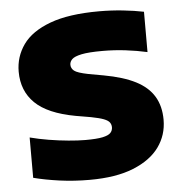

<svg xmlns="http://www.w3.org/2000/svg" viewBox="-47 -648 666 702"><g transform="rotate(-5 286.0 -297.5)"><path d="M254.5 8Q197.5 8 144.5 0.8Q91.5 -6.5 49 -17.5V-165.5Q81.5 -157 118 -151Q154.5 -145 189.5 -141.8Q224.5 -138.5 251.5 -138.5Q293 -138.5 314.5 -143Q336 -147.5 344 -156Q352 -164.5 352 -176.5Q352 -186.5 346.5 -194.2Q341 -202 325.5 -208Q310 -214 279 -220L223.5 -229.5Q122 -248 76 -293Q30 -338 30 -408.5Q30 -463.5 61.5 -507.8Q93 -552 161.8 -577.5Q230.5 -603 342 -603Q386.5 -603 429 -598.5Q471.5 -594 505.5 -587V-439Q467.5 -447.5 426.2 -452.5Q385 -457.5 342 -457.5Q290.5 -457.5 264.5 -452Q238.5 -446.5 229.5 -437.5Q220.5 -428.5 220.5 -417.5Q220.5 -404 231.8 -395Q243 -386 283 -378L338.5 -368Q410 -355 454.8 -332Q499.5 -309 521 -273.2Q542.5 -237.5 542.5 -187.5Q542.5 -131.5 510.8 -87.5Q479 -43.5 415.2 -17.8Q351.5 8 254.5 8Z"/></g></svg>

Font: Encode Sans SC SemiExpanded ExtraBold
Style: Regular
Weight: 800
Width: 6
Designer: Multiple Designers
Foundry: Impallari Type
Version: Version 3.002